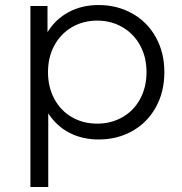

<svg xmlns="http://www.w3.org/2000/svg" viewBox="-20 -550 726 764"><path d="M634 -263Q634 -184 600 -123Q566 -62 506.5 -28.5Q447 5 372 5Q308 5 256.5 -21.5Q205 -48 172 -99V194H101V-526H169V-422Q201 -474 253.5 -502Q306 -530 372 -530Q446 -530 506 -496.5Q566 -463 600 -402Q634 -341 634 -263ZM563 -263Q563 -323 537.5 -369.5Q512 -416 467 -442Q422 -468 367 -468Q311 -468 266.5 -442Q222 -416 196.5 -369.5Q171 -323 171 -263Q171 -203 196.5 -156Q222 -109 266.5 -83.5Q311 -58 367 -58Q422 -58 467 -83.5Q512 -109 537.5 -156Q563 -203 563 -263Z"/></svg>

Font: Montserrat-Regular
Style: Regular
Weight: 400
Version: Version 7.200